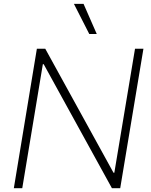

<svg xmlns="http://www.w3.org/2000/svg" viewBox="-20 -982 790 1002"><path d="M728.5 -727.5 607.4 0H564L208 -647H203.6L96.2 0H52.2L172.4 -727.5H216.3L572.3 -80.6H576.7L684.6 -727.5ZM445.8 -804.7 365.7 -961.9H416L484.9 -804.7Z"/></svg>

Font: Inter Tight ExtraLight
Style: Italic
Weight: 250
Italic angle: -9.39999°
Designer: Rasmus Andersson
Foundry: rsms
Version: Version 3.004